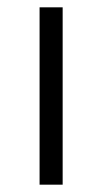

<svg xmlns="http://www.w3.org/2000/svg" viewBox="-20 -504 279 524"><path d="M151 0H88V-484H151Z"/></svg>

Font: Exo 2.0 Light
Style: Regular
Weight: 300
Designer: Natanael Gama
Version: Version 1.001;PS 001.001;hotconv 1.0.70;makeotf.lib2.5.58329